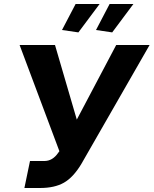

<svg xmlns="http://www.w3.org/2000/svg" viewBox="-20 -935 768 960"><path d="M372 -773 290 -785 358 -915H478ZM541 -773 460 -785 528 -915H647ZM102 5 130 -130H202Q243 -130 271 -171L277 -179L78 -710H255L364 -337L561 -710H728L386 -114Q346 -48 299.5 -21.5Q253 5 180 5Z"/></svg>

Font: Raleway-v4020 ExtraBold
Style: Italic
Weight: 800
Italic angle: -12°
Designer: Matt McInerney, Pablo Impallari, Rodrigo Fuenzalida
Foundry: Matt McInerney, Pablo Impallari, Rodrigo Fuenzalida
Version: Version 4.020;PS 004.020;hotconv 1.0.88;makeotf.lib2.5.64775